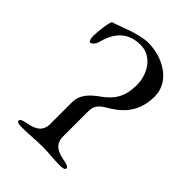

<svg xmlns="http://www.w3.org/2000/svg" viewBox="-196 -759 860 860"><g transform="rotate(45 233.5 -329.5)"><path d="M258 -97V-244C258 -280 260 -299 301 -324C350 -353 422 -399 422 -514C422 -608 326 -664 232 -664C168 -664 79 -620 53 -615C43 -613 35 -534 35 -511C35 -499 39 -480 45 -480C57 -480 69 -496 72 -507C84 -552 110 -633 214 -633C285 -633 329 -564 329 -495C329 -411 295 -377 261 -350C241 -334 178 -298 178 -235V-97C178 -51 150 -33 100 -24C77 -20 67 -15 67 -6C67 2 79 5 96 5C150 5 174 0 224 0C270 0 287 5 341 5C358 5 370 2 370 -6C370 -15 360 -20 337 -24C287 -33 258 -51 258 -97Z"/></g></svg>

Font: EB Garamond 12
Style: Regular
Weight: 400
Version: Version 0.016+